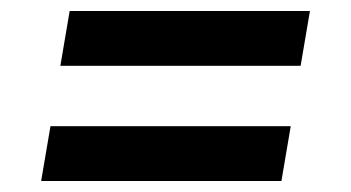

<svg xmlns="http://www.w3.org/2000/svg" viewBox="-20 -515 640 350"><path d="M90 -395 107 -495H545L528 -395ZM55 -185 72 -285H510L493 -185Z"/></svg>

Font: Iosevka Aile
Style: Bold Italic
Weight: 700
Italic angle: -9°
Designer: Belleve Invis
Foundry: Belleve Invis
Version: Version 28.0.1; ttfautohint (v1.8.4)